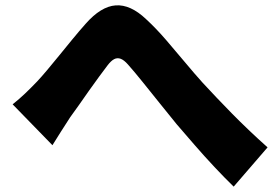

<svg xmlns="http://www.w3.org/2000/svg" viewBox="-20 -699 1040 714"><path d="M27 -311Q52 -331 73 -351Q94 -371 118 -396Q134 -413 155 -438Q176 -463 200 -492.5Q224 -522 249 -552.5Q274 -583 298 -610Q355 -675 410 -679Q465 -683 523 -628Q560 -594 597.5 -550.5Q635 -507 670 -465Q705 -423 733 -392Q758 -365 785 -336.5Q812 -308 842 -277.5Q872 -247 905 -215.5Q938 -184 975 -151L849 -5Q815 -38 777.5 -78Q740 -118 704 -159.5Q668 -201 637 -237Q607 -274 574 -315Q541 -356 510.5 -394Q480 -432 456 -459Q441 -476 428.5 -480.5Q416 -485 404.5 -479Q393 -473 380 -456Q367 -439 349 -414.5Q331 -390 311.5 -362.5Q292 -335 274 -309Q256 -283 241 -263Q223 -236 206 -208.5Q189 -181 175 -159Z"/></svg>

Font: Noto Sans SC Black
Style: Regular
Weight: 900
Designer: Ryoko NISHIZUKA  (kana, bopomofo & ideographs); Paul D. Hunt (Latin, Greek & Cyrillic); Sandoll Communications , Soo-you
Foundry: Adobe
Version: Version 2.004-H2;hotconv 1.0.118;makeotfexe 2.5.65603